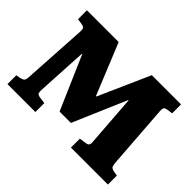

<svg xmlns="http://www.w3.org/2000/svg" viewBox="-134 -974 1245 1245"><g transform="rotate(45 488.5 -351.5)"><path d="M28 0V-81L61 -87Q80 -92 86.5 -100Q93 -108 94 -128L121 -575Q122 -597 116 -605Q110 -613 89 -616L54 -621V-703H345L489 -350L493 -352L649 -703H917V-621L879 -616Q865 -614 857.5 -608Q850 -602 851 -575L883 -135Q885 -113 889.5 -103Q894 -93 916 -88L949 -82V0H610V-82L660 -89Q673 -91 679.5 -98.5Q686 -106 684 -126L658 -479L655 -481L497 -113H393L233 -481L230 -479L211 -135Q210 -114 212.5 -103Q215 -92 239 -88L284 -82V0Z"/></g></svg>

Font: Literata 18pt ExtraBold
Style: Regular
Weight: 800
Designer: Latin by Veronika Burian and Jose Scaglione. Greek by Irene Vlachou. Cyrillic by Vera Evstafieva.
Foundry: TypeTogether
Version: Version 3.103;gftools[0.9.29]